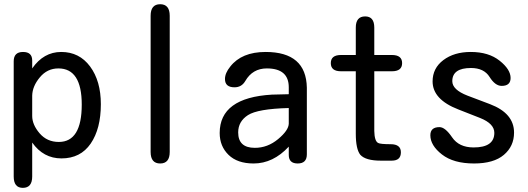

<svg xmlns="http://www.w3.org/2000/svg" viewBox="-20 -783 2540 923"><path d="M134.8 -454.1Q189.5 -533.2 274.4 -533.2Q361.3 -533.2 413.1 -463.4Q464.8 -393.6 464.8 -282.2Q464.8 -164.1 416 -92.8Q367.2 -21.5 275.4 -21.5Q188.5 -21.5 134.8 -97.7V65.4Q134.8 120.1 89.8 120.1Q45.9 120.1 45.9 65.4V-488.3Q45.9 -533.2 90.8 -533.2Q134.8 -533.2 134.8 -492.2ZM134.8 -225.6Q134.8 -183.6 170.4 -142.1Q206.1 -100.6 262.7 -100.6Q373 -100.6 373 -280.3Q373 -454.1 260.7 -454.1Q207 -454.1 171.4 -411.1Q135.7 -368.2 134.8 -323.2Z M704.1 -707Q704.1 -762.7 750 -762.7Q795.9 -762.7 795.9 -707V-52.7Q795.9 2.9 750 2.9Q704.1 2.9 704.1 -52.7Z M1368.2 -78.1Q1293 2.9 1199.2 2.9Q1121.1 2.9 1078.6 -38.6Q1036.1 -80.1 1036.1 -143.6Q1036.1 -313.5 1287.1 -328.1L1368.2 -330.1V-363.3Q1368.2 -454.1 1262.7 -454.1Q1194.3 -454.1 1159.2 -393.6Q1141.6 -363.3 1107.4 -363.3Q1061.5 -363.3 1061.5 -403.3Q1061.5 -431.6 1086.9 -462.9Q1141.6 -533.2 1256.8 -533.2Q1452.1 -533.2 1455.1 -361.3V-41Q1455.1 2.9 1411.1 2.9Q1368.2 2.9 1368.2 -38.1ZM1368.2 -263.7Q1218.8 -259.8 1171.9 -229.5Q1125 -199.2 1125 -146.5Q1125 -72.3 1205.1 -72.3Q1266.6 -72.3 1316.9 -114.3Q1367.2 -156.2 1368.2 -188.5Z M1690.4 -518.6V-650.4Q1690.4 -704.1 1735.4 -704.1Q1779.3 -704.1 1779.3 -650.4V-518.6H1864.3Q1913.1 -518.6 1913.1 -479.5Q1913.1 -440.4 1864.3 -440.4H1779.3V-153.3Q1780.3 -104.5 1797.9 -95.7Q1808.6 -89.8 1857.9 -89.8Q1907.2 -89.8 1907.2 -50.8Q1907.2 -10.7 1863.3 -10.7H1810.5Q1737.3 -10.7 1711.9 -39.1Q1690.4 -66.4 1690.4 -140.6V-440.4H1619.1Q1570.3 -440.4 1570.3 -479.5Q1570.3 -518.6 1619.1 -518.6Z M2451.2 -145.5Q2451.2 -80.1 2402.3 -38.6Q2353.5 2.9 2258.8 2.9Q2160.2 2.9 2104.5 -40.5Q2048.8 -84 2048.8 -132.8Q2048.8 -171.9 2092.8 -171.9Q2120.1 -171.9 2153.3 -123Q2186.5 -74.2 2256.8 -74.2Q2356.4 -74.2 2356.4 -144.5Q2356.4 -188.5 2288.1 -215.8L2183.6 -256.8Q2059.6 -304.7 2059.6 -391.6Q2059.6 -455.1 2111.3 -494.1Q2163.1 -533.2 2243.2 -533.2Q2329.1 -533.2 2381.8 -491.2Q2434.6 -449.2 2434.6 -408.2Q2434.6 -370.1 2391.6 -370.1Q2360.4 -370.1 2333.5 -413.1Q2306.6 -456.1 2244.1 -456.1Q2154.3 -456.1 2154.3 -392.6Q2154.3 -351.6 2227.5 -323.2L2335.9 -282.2Q2451.2 -238.3 2451.2 -145.5Z"/></svg>

Font: MotoyaLMaru
Style: W3 mono
Weight: 400
Version: Version 1.01